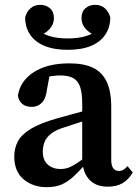

<svg xmlns="http://www.w3.org/2000/svg" viewBox="-20 -760 571 794"><path d="M173 14Q116 14 77.5 -18.5Q39 -51 39 -113Q39 -147 54 -175.5Q69 -204 108 -227.5Q147 -251 218 -271Q244 -278 270.5 -285.5Q297 -293 323.5 -300Q350 -307 377 -314V-275Q343 -265 310.5 -254.5Q278 -244 248 -234Q211 -223 191 -207Q171 -191 164 -172Q157 -153 157 -133Q157 -97 178 -79Q199 -61 230 -61Q248 -61 264 -67Q280 -73 301 -87Q322 -101 353 -125L363 -73H326Q302 -46 280 -26.5Q258 -7 233.5 3.5Q209 14 173 14ZM426 12Q379 12 352 -14.5Q325 -41 321 -89L320 -92V-331Q320 -376 311 -401.5Q302 -427 282 -437.5Q262 -448 229 -448Q210 -448 188 -444.5Q166 -441 137 -431L189 -469L174 -389Q170 -352 153 -335Q136 -318 112 -318Q87 -318 72.5 -330Q58 -342 54 -364Q63 -425 119.5 -461.5Q176 -498 267 -498Q326 -498 364 -480Q402 -462 421 -422.5Q440 -383 440 -318V-99Q440 -75 448.5 -64Q457 -53 471 -53Q482 -53 490.5 -58Q499 -63 507 -73L529 -47Q511 -16 486 -2Q461 12 426 12ZM260 -554Q203 -554 163.5 -570.5Q124 -587 104 -617.5Q84 -648 84 -688Q90 -711 106 -725.5Q122 -740 147 -740Q170 -740 186.5 -726Q203 -712 203 -685Q203 -660 186 -641Q169 -622 143 -612L123 -646Q150 -622 182.5 -611.5Q215 -601 260 -601Q305 -601 338 -611.5Q371 -622 397 -646L377 -612Q351 -622 334 -641Q317 -660 317 -685Q317 -712 333.5 -726Q350 -740 373 -740Q398 -740 414 -725.5Q430 -711 436 -688Q436 -648 416 -617.5Q396 -587 357 -570.5Q318 -554 260 -554Z"/></svg>

Font: Source Serif 4 18pt SemiBold
Style: Regular
Weight: 600
Designer: Frank Grießhammer
Foundry: Adobe Systems Incorporated
Version: Version 4.004;hotconv 1.0.116;makeotfexe 2.5.65601